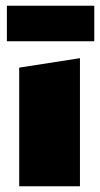

<svg xmlns="http://www.w3.org/2000/svg" viewBox="-20 -650 349 670"><path d="M47 -414 259 -447V0H47ZM4 -630H309V-506H4Z"/></svg>

Font: Ysabeau Black
Style: Regular
Weight: 900
Designer: Christian Thalmann (Catharsis Fonts)
Version: Version 0.003